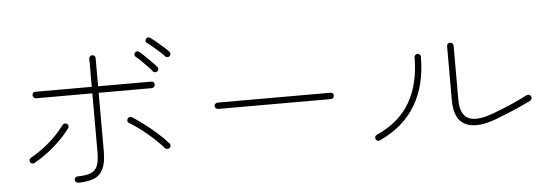

<svg xmlns="http://www.w3.org/2000/svg" viewBox="-50 -947 3100 1087"><g transform="rotate(-5 1500.0 -403.5)"><path d="M354 -11Q347 -11 341.5 -16.5Q336 -22 336 -29Q336 -37 341.5 -42Q347 -47 354 -47Q402 -47 429 -58Q456 -69 467 -96.5Q478 -124 478 -175V-508H158Q151 -508 145.5 -513.5Q140 -519 140 -526Q140 -545 158 -545H478V-705Q478 -713 483.5 -718Q489 -723 496 -723Q504 -723 509 -718Q514 -713 514 -705V-545H816Q834 -545 834 -526Q834 -519 829 -513.5Q824 -508 816 -508H514V-175Q514 -111 496.5 -75Q479 -39 444 -25Q409 -11 354 -11ZM118 -144Q111 -140 104 -142Q97 -144 93 -150Q89 -157 91 -164Q93 -171 100 -175Q157 -207 207 -250Q257 -293 294 -344Q299 -350 306.5 -351.5Q314 -353 320 -348Q326 -344 327.5 -336.5Q329 -329 324 -323Q288 -274 234 -226.5Q180 -179 118 -144ZM887 -162Q882 -157 874 -157.5Q866 -158 861 -163Q827 -202 775 -246.5Q723 -291 670 -323Q656 -332 665 -348Q675 -362 691 -353Q725 -331 761.5 -303Q798 -275 831.5 -245Q865 -215 889 -187Q894 -182 893.5 -174.5Q893 -167 887 -162ZM932 -679Q927 -675 919.5 -675Q912 -675 907 -681Q898 -691 880 -707.5Q862 -724 843 -740Q824 -756 812 -764Q805 -768 804 -775Q803 -782 807 -788Q811 -794 818 -795.5Q825 -797 831 -793Q844 -784 864.5 -767Q885 -750 904.5 -732.5Q924 -715 934 -704Q939 -699 938 -691.5Q937 -684 932 -679ZM855 -599Q849 -595 842 -596Q835 -597 830 -602Q822 -613 805 -631Q788 -649 770.5 -666Q753 -683 741 -692Q735 -697 734.5 -704Q734 -711 738 -716Q743 -722 750 -723Q757 -724 762 -719Q774 -710 793 -691.5Q812 -673 830.5 -654.5Q849 -636 858 -624Q863 -618 862 -611Q861 -604 855 -599Z M1180 -358Q1173 -358 1167 -363.5Q1161 -369 1161 -376Q1161 -384 1167 -389Q1173 -394 1180 -394H1821Q1829 -394 1834 -389Q1839 -384 1839 -376Q1839 -369 1834 -363.5Q1829 -358 1821 -358Z M2743 -164Q2630 -121 2566 -152Q2502 -183 2502 -292V-599Q2502 -607 2507.5 -612Q2513 -617 2520 -617Q2528 -617 2533.5 -612Q2539 -607 2539 -599V-292Q2539 -207 2586 -184Q2633 -161 2731 -198Q2783 -217 2830 -237.5Q2877 -258 2926 -283Q2942 -290 2951 -275Q2955 -268 2952.5 -261Q2950 -254 2943 -250Q2893 -225 2844.5 -204.5Q2796 -184 2743 -164ZM2077 -101Q2070 -97 2063 -100Q2056 -103 2053 -110Q2050 -117 2052.5 -124Q2055 -131 2062 -134Q2191 -191 2252 -296Q2313 -401 2313 -552Q2313 -560 2318.5 -565Q2324 -570 2331 -570Q2339 -570 2344 -565Q2349 -560 2349 -552Q2349 -391 2281.5 -277.5Q2214 -164 2077 -101Z"/></g></svg>

Font: Zen Maru Gothic Light
Style: Regular
Weight: 300
Designer: Yoshimichi Ohira
Foundry: Positype
Version: Version 1.001